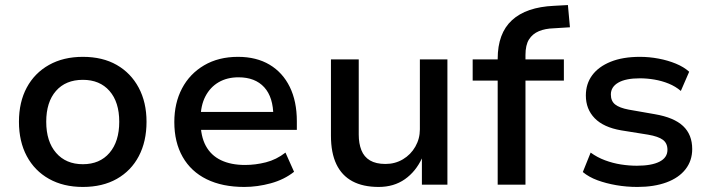

<svg xmlns="http://www.w3.org/2000/svg" viewBox="-20 -731 2811 760"><path d="M308 9Q231 9 174 -23Q117 -55 86 -113Q55 -171 55 -249Q55 -327 86 -384.5Q117 -442 174 -474Q231 -506 308 -506Q386 -506 442 -474Q498 -442 529 -384Q560 -326 560 -249Q560 -171 529.5 -113Q499 -55 442.5 -23Q386 9 308 9ZM308 -81Q375 -81 413.5 -126Q452 -171 452 -249Q452 -327 413.5 -371Q375 -415 308 -415Q240 -415 201.5 -371Q163 -327 163 -249Q163 -171 202 -126Q241 -81 308 -81Z M947 9Q860 9 798 -21.5Q736 -52 703 -110Q670 -168 670 -248Q670 -323 700.5 -381Q731 -439 788 -472.5Q845 -506 922 -506Q995 -506 1047 -475Q1099 -444 1127 -387Q1155 -330 1155 -251V-217H755V-288H1080L1062 -270Q1062 -346 1026 -385.5Q990 -425 924 -425Q879 -425 845.5 -405.5Q812 -386 793 -349.5Q774 -313 774 -261V-250Q774 -192 794.5 -154Q815 -116 854.5 -97Q894 -78 950 -78Q991 -78 1032.5 -88.5Q1074 -99 1110 -127L1144 -51Q1105 -20 1052 -5.5Q999 9 947 9Z M1479 9Q1417 9 1375 -13.5Q1333 -36 1311.5 -81Q1290 -126 1290 -194V-496H1400V-198Q1400 -163 1410.5 -136.5Q1421 -110 1444.5 -96Q1468 -82 1506 -82Q1544 -82 1575 -100.5Q1606 -119 1624 -150.5Q1642 -182 1642 -219V-496H1751V0H1650V-106H1651Q1626 -52 1582.5 -21.5Q1539 9 1479 9Z M1950 0V-412H1851V-496H1980L1950 -467V-498Q1950 -599 2006.5 -651Q2063 -703 2173 -708L2228 -711L2236 -623L2172 -619Q2138 -618 2113 -607.5Q2088 -597 2074 -575Q2060 -553 2060 -513V-487L2044 -496H2212V-412H2060V0Z M2503 9Q2460 9 2419.5 2Q2379 -5 2345 -17.5Q2311 -30 2287 -50L2318 -127Q2344 -108 2375 -96.5Q2406 -85 2438 -80Q2470 -75 2501 -75Q2559 -75 2590.5 -91Q2622 -107 2622 -138Q2622 -164 2604 -177.5Q2586 -191 2545 -198L2439 -215Q2369 -227 2334 -263Q2299 -299 2299 -353Q2299 -399 2324 -433Q2349 -467 2397 -486.5Q2445 -506 2513 -506Q2550 -506 2587 -499Q2624 -492 2655.5 -479Q2687 -466 2708 -447L2675 -371Q2654 -389 2627 -400Q2600 -411 2570.5 -416Q2541 -421 2513 -421Q2457 -421 2427.5 -404Q2398 -387 2398 -357Q2398 -331 2415 -317.5Q2432 -304 2469 -297L2572 -279Q2648 -266 2684 -232Q2720 -198 2720 -141Q2720 -95 2693.5 -61Q2667 -27 2618 -9Q2569 9 2503 9Z"/></svg>

Font: Nunito Sans 8pt SemiBold
Style: Regular
Weight: 600
Version: Version 3.101;gftools[0.9.27]